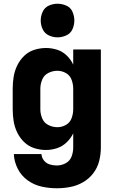

<svg xmlns="http://www.w3.org/2000/svg" viewBox="-20 -795 616 1028"><path d="M284 213Q321 213 357 206Q393 199 425 180.5Q457 162 479.5 132.5Q502 103 511 67Q520 31 520 -5V-530H372V-449Q359 -477 336.5 -498.5Q314 -520 285 -529Q256 -538 226 -538Q194 -538 163 -528Q132 -518 109 -495.5Q86 -473 72 -444Q58 -415 53 -383.5Q48 -352 48 -320V-210Q48 -178 53 -146.5Q58 -115 72 -86Q86 -57 109 -34.5Q132 -12 163 -2Q194 8 226 8Q256 8 285 -1.5Q314 -11 336.5 -32.5Q359 -54 372 -81V-5Q372 20 363 43.5Q354 67 331.5 79Q309 91 284 91Q265 91 246.5 85.5Q228 80 215.5 64.5Q203 49 202 30H54Q56 71 75 108.5Q94 146 128 170.5Q162 195 202.5 204Q243 213 284 213ZM287 -114Q262 -114 239 -125.5Q216 -137 206 -161Q196 -185 196 -210V-320Q196 -345 206 -369Q216 -393 239 -404.5Q262 -416 287 -416Q312 -416 333.5 -403.5Q355 -391 363.5 -367.5Q372 -344 372 -320V-210Q372 -186 363.5 -162.5Q355 -139 333.5 -126.5Q312 -114 287 -114ZM288 -595Q312 -595 335 -605.5Q358 -616 368 -638.5Q378 -661 378 -685Q378 -709 368 -732Q358 -755 335 -765Q312 -775 288 -775Q264 -775 241.5 -765Q219 -755 208.5 -732Q198 -709 198 -685Q198 -661 208.5 -638.5Q219 -616 241.5 -605.5Q264 -595 288 -595Z"/></svg>

Font: Iosevka Sparkle Heavy
Style: Regular
Weight: 900
Designer: Belleve Invis
Foundry: Belleve Invis
Version: Version 4.5.0; ttfautohint (v1.8.3)